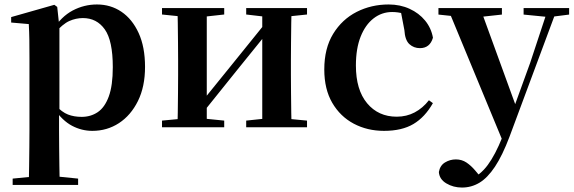

<svg xmlns="http://www.w3.org/2000/svg" viewBox="-20 -572 2580 863"><path d="M36.9 259.3V230.8L146 220.1H225.4L331.1 230.8V259.3ZM109.4 259.3Q110.4 217.3 110.9 174.2Q111.4 131 111.9 89.9Q112.4 48.8 112.4 13.8V-308.7Q112.4 -358.5 111.9 -393Q111.4 -427.5 109.4 -463.8L30.2 -470.7V-495.2L224.2 -550.4L237.2 -540.9L245.8 -460.8L247.1 -455V-75.6L245.4 -63V13Q245.4 47.8 245.9 89.3Q246.4 130.8 246.9 174Q247.4 217.3 248.4 259.3ZM395.1 16.2Q347 16.2 303.7 -6.7Q260.4 -29.6 224.3 -82.3H212.1L230.6 -97.8Q258.5 -67.8 285.5 -57.3Q312.6 -46.7 347.1 -46.7Q387.7 -46.7 419.3 -67.9Q450.8 -89.1 468.9 -138.2Q487 -187.4 487 -270.1Q487 -389.4 450.9 -440.1Q414.8 -490.8 352.6 -490.8Q321.3 -490.8 291.4 -477.5Q261.5 -464.2 224 -421.1L209.1 -437.5H217.5Q255.3 -497.6 306.7 -524.8Q358.1 -551.9 415.6 -551.9Q477.4 -551.9 525.9 -519.1Q574.5 -486.2 603.2 -423.5Q631.9 -360.9 631.9 -271.4Q631.9 -182.3 600 -117.9Q568.1 -53.5 514.7 -18.6Q461.3 16.2 395.1 16.2Z M708.2 0V-29.9L817 -40.2H885.4L987.8 -29.9V0ZM1086.6 0V-29.9L1183.5 -40.2H1251.3L1360 -29.9V0ZM776.9 0Q778.6 -25.5 779.1 -67.4Q779.6 -109.4 780.1 -154.7Q780.6 -200 780.6 -234.8V-301.2Q780.6 -335.7 780.1 -381Q779.6 -426.4 779.1 -468.7Q778.6 -511 776.9 -535.7H909.4V0ZM880.7 -51.6 832.4 -77.8H857.4L1016.6 -274.4L1187 -485.4L1234.7 -460.9H1210.5L1046.2 -257.7ZM1158.8 0V-535.7H1290.6Q1289.6 -511 1289.1 -468.7Q1288.6 -426.4 1288.1 -381Q1287.6 -335.7 1287.6 -301.2V-234.8Q1287.6 -200 1288.1 -154.7Q1288.6 -109.4 1289.1 -67.4Q1289.6 -25.5 1290.6 0ZM708.2 -506.8V-535.7H987.8V-506.8L885.7 -495.5H818ZM1086.6 -506.8V-535.7H1360V-506.8L1251.5 -495.5H1183.8Z M1706.1 16.2Q1631.1 16.2 1570.2 -16Q1509.3 -48.3 1473.4 -109.8Q1437.6 -171.4 1437.6 -259.7Q1437.6 -354.7 1477.5 -419.9Q1517.4 -485 1583.1 -518.5Q1648.9 -551.9 1727 -551.9Q1778.5 -551.9 1820.8 -532.5Q1863.2 -513.2 1890.8 -479.5Q1918.4 -445.8 1926 -402.4Q1912.4 -355.6 1867.4 -355.6Q1839.9 -355.6 1820.1 -373.6Q1800.4 -391.6 1797.6 -436.8L1779.8 -530.1L1847.7 -486.3Q1818.8 -503.2 1794.1 -510.6Q1769.4 -518 1742.6 -518Q1696.2 -518 1659.2 -489.4Q1622.1 -460.7 1600.9 -407.1Q1579.7 -353.5 1579.7 -277.6Q1579.7 -168.4 1630 -108Q1680.4 -47.5 1763.2 -47.5Q1807.5 -47.5 1843.8 -66.7Q1880.2 -85.9 1907.9 -121.4L1925.8 -108.4Q1890.1 -45.4 1838.3 -14.6Q1786.5 16.2 1706.1 16.2Z M2056.5 271Q2017.5 271 1986.2 252.3Q1954.8 233.6 1952.6 201.1Q1957.8 171.7 1980.3 158.1Q2002.8 144.5 2029.1 144.5Q2055.6 144.5 2076.5 158.4Q2097.4 172.4 2115.6 194L2145.7 229.9L2110.6 252.4L2091.4 235.4Q2139.2 214.9 2172.7 169.1Q2206.3 123.3 2237 46.7L2267.1 -25.6L2276 -49.7L2363.1 -289.9L2444.4 -535.7H2485.3L2270 42.9Q2238.1 127.2 2204.7 177.4Q2171.2 227.6 2135 249.3Q2098.7 271 2056.5 271ZM2243.7 72.2 1992.1 -535.7H2138.5L2298.1 -97.3L2304.1 -86.2ZM1950.7 -506.5V-535.7H2236V-506.5L2137.7 -495.8H2051.6ZM2333.5 -506.5V-535.7H2538.1V-506.5L2456.4 -496.1H2438.8Z"/></svg>

Font: Noto Serif HK ExtraLight
Style: Regular
Weight: 200
Designer: Ryoko NISHIZUKA 西塚涼子 (kana & ideographs); Frank Grießhammer (Latin, Greek & Cyrillic); Wenlong ZHANG 张文龙 (bopomofo); San
Foundry: Adobe
Version: Version 2.002-H1;hotconv 1.1.0;makeotfexe 2.6.0